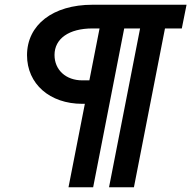

<svg xmlns="http://www.w3.org/2000/svg" viewBox="-20 -720 807 810"><path d="M327 -282H338L269 70H373L504 -600H571L440 70H545L676 -600H747L767 -700H370C203 -700 94 -615 94 -487C94 -366 190 -282 327 -282ZM210 -488C210 -557 271 -600 370 -600H400L357 -381H327C258 -381 210 -425 210 -488Z"/></svg>

Font: Uncut Sans Semibold Italic
Style: Regular
Weight: 600
Italic angle: -11°
Designer: Kasper Nordkvist
Foundry: UNCUT.wtf
Version: Version 1.304;Glyphs 3.2 (3246)